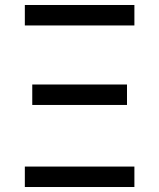

<svg xmlns="http://www.w3.org/2000/svg" viewBox="-20 -750 639 770"><path d="M79.6 -647.9V-730H519V-647.9ZM109.4 -329.1V-411.1H489.3V-329.1ZM79.6 0V-82H519V0Z"/></svg>

Font: UDEV Gothic 35
Style: Regular
Weight: 400
Version: v2.1.0; ttfautohint (v1.8.4.7-5d5b-dirty) -l 6 -r 45 -G 200 